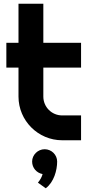

<svg xmlns="http://www.w3.org/2000/svg" viewBox="-20 -751 478 1028"><path d="M414 0V-133H313C257 -133 212 -178 212 -234V-389H414V-522H212V-731H79V-522H14V-389H79V-234C79 -105 184 0 313 0ZM286 114C286 78 256 48 219 48C183 48 152 78 152 114C152 148 176 175 208 181C204 196 197 210 183 227L225 257C269 224 286 160 286 114Z"/></svg>

Font: Righteous
Style: Regular
Weight: 400
Designer: Astigmatic (AOETI)
Foundry: Astigmatic (AOETI)
Version: Version 1.000